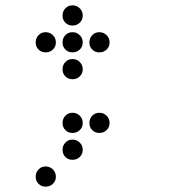

<svg xmlns="http://www.w3.org/2000/svg" viewBox="-20 -608 640 715"><path d="M249 -588Q234 -588 223.5 -577Q213 -566 213 -551V-549Q213 -534 223.5 -523.5Q234 -513 249 -513H251Q266 -513 277 -523.5Q288 -534 288 -549V-551Q288 -566 277 -577Q266 -588 251 -588ZM149 -488Q134 -488 123.5 -477Q113 -466 113 -451V-449Q113 -434 123.5 -423.5Q134 -413 149 -413H151Q166 -413 177 -423.5Q188 -434 188 -449V-451Q188 -466 177 -477Q166 -488 151 -488ZM249 -488Q234 -488 223.5 -477Q213 -466 213 -451V-449Q213 -434 223.5 -423.5Q234 -413 249 -413H251Q266 -413 277 -423.5Q288 -434 288 -449V-451Q288 -466 277 -477Q266 -488 251 -488ZM349 -488Q334 -488 323.5 -477Q313 -466 313 -451V-449Q313 -434 323.5 -423.5Q334 -413 349 -413H351Q366 -413 377 -423.5Q388 -434 388 -449V-451Q388 -466 377 -477Q366 -488 351 -488ZM249 -388Q234 -388 223.5 -377Q213 -366 213 -351V-349Q213 -334 223.5 -323.5Q234 -313 249 -313H251Q266 -313 277 -323.5Q288 -334 288 -349V-351Q288 -366 277 -377Q266 -388 251 -388ZM249 -188Q234 -188 223.5 -177Q213 -166 213 -151V-149Q213 -134 223.5 -123.5Q234 -113 249 -113H251Q266 -113 277 -123.5Q288 -134 288 -149V-151Q288 -166 277 -177Q266 -188 251 -188ZM349 -188Q334 -188 323.5 -177Q313 -166 313 -151V-149Q313 -134 323.5 -123.5Q334 -113 349 -113H351Q366 -113 377 -123.5Q388 -134 388 -149V-151Q388 -166 377 -177Q366 -188 351 -188ZM249 -88Q234 -88 223.5 -77Q213 -66 213 -51V-49Q213 -34 223.5 -23.5Q234 -13 249 -13H251Q266 -13 277 -23.5Q288 -34 288 -49V-51Q288 -66 277 -77Q266 -88 251 -88ZM149 12Q134 12 123.5 23Q113 34 113 49V51Q113 66 123.5 76.5Q134 87 149 87H151Q166 87 177 76.5Q188 66 188 51V49Q188 34 177 23Q166 12 151 12Z"/></svg>

Font: Doto Rounded
Style: Bold
Weight: 700
Monospace: yes
Version: Version 1.000